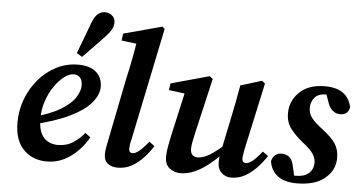

<svg xmlns="http://www.w3.org/2000/svg" viewBox="-50 -802 1700 904"><g transform="rotate(5 800.0 -350.0)"><path d="M199 12Q132 12 89 -31.5Q46 -75 46 -159Q46 -217 66 -270Q86 -323 122 -365Q158 -407 205.5 -431Q253 -455 308 -455Q363 -455 392.5 -429.5Q422 -404 422 -360Q422 -323 390.5 -285Q359 -247 290.5 -213.5Q222 -180 111 -154L108 -189Q193 -211 242 -240Q291 -269 311.5 -300.5Q332 -332 332 -359Q332 -383 320.5 -395.5Q309 -408 291 -408Q270 -408 246 -390Q222 -372 200.5 -341Q179 -310 165.5 -270.5Q152 -231 152 -187Q152 -126 177 -98Q202 -70 245 -70Q286 -70 317.5 -91Q349 -112 369 -138L394 -119Q375 -85 346 -55Q317 -25 280 -6.5Q243 12 199 12ZM296 -509Q310 -546 324 -582.5Q338 -619 351 -655Q363 -687 378 -699.5Q393 -712 412 -712Q431 -712 445.5 -700Q460 -688 460 -667Q460 -650 451 -634Q442 -618 425 -600Q400 -573 374 -546.5Q348 -520 322 -493Z M534 12Q505 12 487 -2.5Q469 -17 469 -46Q469 -61 473 -82.5Q477 -104 484 -138L538 -408Q549 -456 558.5 -505Q568 -554 575 -603L613 -572L501 -586L505 -619L687 -668L698 -658L588 -127Q584 -112 582.5 -101Q581 -90 581 -82Q581 -62 599 -62Q624 -62 673 -123L698 -104Q680 -75 655.5 -48.5Q631 -22 601 -5Q571 12 534 12Z M831 12Q801 12 779 -5.5Q757 -23 757 -60Q757 -82 762 -108Q767 -134 772 -159L823 -386L837 -361L743 -373L748 -405L929 -455L944 -443L883 -179Q878 -157 874.5 -139Q871 -121 871 -107Q871 -87 880.5 -78Q890 -69 904 -69Q931 -69 963 -88.5Q995 -108 1043 -152L1047 -124Q989 -58 935 -23Q881 12 831 12ZM1070 12Q1044 12 1025 -5.5Q1006 -23 1006 -57Q1006 -72 1008.5 -87Q1011 -102 1016 -124L1047 -273Q1055 -310 1062 -348Q1069 -386 1076 -424L1176 -455L1191 -443L1122 -126Q1120 -112 1118 -101Q1116 -90 1116 -82Q1116 -72 1121 -67Q1126 -62 1133 -62Q1148 -62 1166 -77Q1184 -92 1209 -123L1235 -104Q1216 -75 1191 -48.5Q1166 -22 1136 -5Q1106 12 1070 12Z M1370 -4 1321 -28Q1336 -25 1348 -24Q1360 -23 1373 -23Q1413 -23 1434.5 -42Q1456 -61 1456 -92Q1456 -113 1442.5 -133.5Q1429 -154 1393 -182Q1357 -211 1334 -240.5Q1311 -270 1311 -314Q1311 -372 1354 -413.5Q1397 -455 1474 -455Q1581 -455 1600 -367Q1594 -330 1555 -330Q1537 -330 1521.5 -342Q1506 -354 1497 -380L1477 -437L1523 -414Q1507 -417 1485 -417Q1445 -417 1428 -396Q1411 -375 1411 -348Q1411 -320 1428 -299Q1445 -278 1482 -250Q1524 -218 1542 -190.5Q1560 -163 1560 -123Q1560 -66 1513.5 -27Q1467 12 1380 12Q1323 12 1290.5 -12.5Q1258 -37 1251 -81Q1255 -99 1267 -110Q1279 -121 1297 -121Q1320 -121 1334.5 -109Q1349 -97 1355 -69Z"/></g></svg>

Font: Lisu Bosa Black
Style: Italic
Weight: 900
Italic angle: -19°
Designer: David Morse, Annie Olsen, Victor Gaultney, Frank Grießhammer (Latin)
Foundry: SIL International
Version: Version 2.000